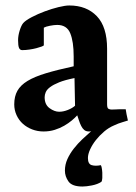

<svg xmlns="http://www.w3.org/2000/svg" viewBox="-20 -468 497 701"><path d="M350 196Q336 205 315.5 209Q295 213 281 213Q243 213 230 194.5Q217 176 217 155Q217 133 226 113Q235 93 249.5 74.5Q264 56 281 40Q298 24 313 11Q310 12 305 12Q294 12 287.5 6.5Q281 1 276.5 -8Q272 -17 268.5 -27.5Q265 -38 262 -47Q254 -38 242 -28Q230 -18 214.5 -9Q199 0 180 6Q161 12 139 12Q117 12 97.5 4.5Q78 -3 63.5 -16Q49 -29 40.5 -47.5Q32 -66 32 -87Q32 -116 43.5 -136.5Q55 -157 80.5 -172.5Q106 -188 147.5 -200.5Q189 -213 249 -226V-262Q249 -316 236.5 -346.5Q224 -377 189 -377Q178 -377 162.5 -374Q147 -371 140 -367V-303Q140 -301 132 -298Q124 -295 112.5 -292Q101 -289 87 -287Q73 -285 61 -285Q53 -285 49.5 -293Q46 -301 46 -321Q46 -338 52 -357Q58 -376 65 -384Q74 -394 96 -405.5Q118 -417 143.5 -426.5Q169 -436 193.5 -442Q218 -448 233 -448Q296 -448 333.5 -409Q371 -370 371 -290V-87Q371 -73 376.5 -70.5Q382 -68 387 -68Q395 -68 403 -68.5Q411 -69 414 -69H439Q441 -58 442 -51Q443 -44 447 -28Q442 -26 427.5 -22Q413 -18 396 -10Q377 -2 360 12.5Q343 27 330 43.5Q317 60 309 77.5Q301 95 301 109Q301 131 315 135Q329 139 348 135Q350 137 351.5 145Q353 153 353.5 162.5Q354 172 353.5 182Q353 192 350 196ZM252 -183Q217 -176 196 -167.5Q175 -159 163 -150Q151 -141 147 -131.5Q143 -122 143 -113Q143 -86 161 -73Q179 -60 196 -60Q211 -60 227.5 -66.5Q244 -73 254 -82Z"/></svg>

Font: Lusitana
Style: Bold
Weight: 700
Designer: Ana Paula Megda
Foundry: Ana Paula Megda
Version: Version 1.000; ttfautohint (v1.1) -l 8 -r 50 -G 200 -x 14 -D